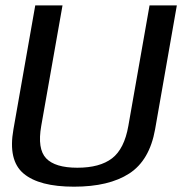

<svg xmlns="http://www.w3.org/2000/svg" viewBox="-20 -695 684 719"><path d="M257.1 4.1Q387.9 4.1 464 -45.2Q540.1 -94.5 560.8 -210.7L642.2 -674.7H540L460.6 -223.4Q445.5 -137.3 399.6 -102.1Q353.8 -66.9 269.7 -66.9Q186.2 -66.9 152.7 -102.2Q119.3 -137.6 134.4 -223.4L214.1 -674.7H112L30.3 -210.7Q9.6 -94.5 68.2 -45.2Q126.7 4.1 257.1 4.1Z"/></svg>

Font: Anybody Thin
Style: Italic
Weight: 100
Italic angle: -10°
Designer: Tyler Finck
Foundry: Etcetera Type Company
Version: Version 1.114;gftools[0.9.25]